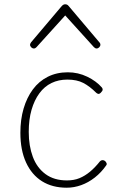

<svg xmlns="http://www.w3.org/2000/svg" viewBox="-20 -856 563 895"><path d="M291 19Q224 19 176 -11Q128 -41 101.5 -98.5Q75 -156 75 -237Q75 -299 90 -350Q105 -401 133 -439Q161 -477 202.5 -498Q244 -519 296 -519Q344 -519 386.5 -498.5Q429 -478 455 -448Q459 -443 458.5 -437.5Q458 -432 450 -424Q443 -417 437.5 -418.5Q432 -420 428 -424Q398 -454 368 -469.5Q338 -485 294 -485Q253 -485 220 -469Q187 -453 163.5 -421Q140 -389 127 -344Q114 -299 114 -241Q114 -176 133 -125Q152 -74 192 -44.5Q232 -15 292 -15Q325 -15 350.5 -25.5Q376 -36 399.5 -55.5Q423 -75 446 -104Q451 -109 457 -109.5Q463 -110 469 -106Q474 -102 476.5 -96Q479 -90 475 -85Q452 -52 422 -28.5Q392 -5 358.5 7Q325 19 291 19ZM138 -630Q131 -630 125.5 -635.5Q120 -641 120 -648Q120 -650 121.5 -653Q123 -656 125 -659L268 -828Q273 -833 276.5 -834.5Q280 -836 284 -836Q288 -836 292 -834.5Q296 -833 300 -828L443 -659Q446 -656 447 -653Q448 -650 448 -648Q448 -641 442.5 -635.5Q437 -630 430 -630Q426 -630 423.5 -632Q421 -634 418 -636L284 -784L150 -636Q148 -634 145 -632Q142 -630 138 -630Z"/></svg>

Font: Playwrite HR Lijeva Thin
Style: Regular
Weight: 250
Designer: Veronika Burian, José Scaglione
Foundry: TypeTogether
Version: Version 1.002